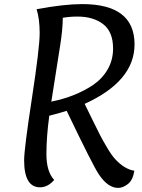

<svg xmlns="http://www.w3.org/2000/svg" viewBox="-20 -909 694 939"><path d="M638 -692Q638 -512 394 -401Q407 -375 432 -323.5Q457 -272 470 -247Q483 -222 505 -185Q527 -148 544 -130Q590 -81 637 -74Q630 -28 605.5 -9Q581 10 558 10Q507 10 463 -57Q437 -94 306 -367Q289 -361 221 -343Q207 -240 207 -155Q207 -70 245 -29Q214 7 176 7Q98 7 98 -125Q98 -180 136 -428Q174 -676 174 -746.5Q174 -817 159 -864Q294 -889 382 -889Q638 -889 638 -692ZM533 -672Q533 -753 485 -790.5Q437 -828 358 -828Q323 -828 287 -822Q287 -766 274 -685Q259 -586 231 -412Q350 -436 436 -494Q481 -525 507 -570.5Q533 -616 533 -672Z"/></svg>

Font: Paprika
Style: Regular
Weight: 400
Designer: Eduardo Rodriguez Tunni
Foundry: Eduardo Rodriguez Tunni
Version: Version 1.001